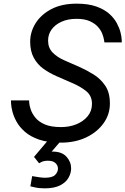

<svg xmlns="http://www.w3.org/2000/svg" viewBox="-20 -770 686 1050"><path d="M314 10Q242 10 194 -6.5Q146 -23 116 -49.5Q86 -76 70 -105.5Q54 -135 47.5 -161.5Q41 -188 40.5 -204.5Q40 -221 40 -221H139Q139 -221 140 -206.5Q141 -192 148.5 -170Q156 -148 174 -126Q192 -104 225.5 -89.5Q259 -75 314 -75Q360 -75 398 -90.5Q436 -106 459.5 -134.5Q483 -163 483 -202Q483 -246 451.5 -271.5Q420 -297 375 -316L290 -353Q251 -370 218 -393.5Q185 -417 165 -453.5Q145 -490 145 -542Q145 -596 175 -643.5Q205 -691 261.5 -720.5Q318 -750 399 -750Q463 -750 506.5 -734.5Q550 -719 577 -695Q604 -671 618.5 -644Q633 -617 639 -593Q645 -569 645.5 -553.5Q646 -538 646 -538H551Q551 -538 549 -551Q547 -564 540 -583.5Q533 -603 516.5 -622Q500 -641 471.5 -654Q443 -667 399 -667Q351 -667 316 -651Q281 -635 262 -608.5Q243 -582 243 -548Q243 -508 268 -482.5Q293 -457 332 -440L412 -405Q453 -387 491.5 -363Q530 -339 555.5 -301.5Q581 -264 581 -204Q581 -144 546 -95.5Q511 -47 451 -18.5Q391 10 314 10ZM225 260Q194 260 170 254.5Q146 249 146 249L156 193Q156 193 167.5 195Q179 197 195.5 199.5Q212 202 226 202Q267 202 282 186Q297 170 297 152Q297 135 283.5 122Q270 109 242 109Q220 109 206.5 116Q193 123 194 123L166 88L248 -9H321L224 104H195Q195 104 200 92.5Q205 81 221 70Q237 59 268 59Q318 59 343.5 87Q369 115 369 151Q369 177 354.5 202.5Q340 228 308 244Q276 260 225 260Z"/></svg>

Font: Be Vietnam Pro Variable Thin
Style: Italic
Weight: 100
Italic angle: -12°
Designer: Lam Bao, Tony Le, Vietanh Nguyen
Foundry: Yellow Type Foundry
Version: Version 1.002